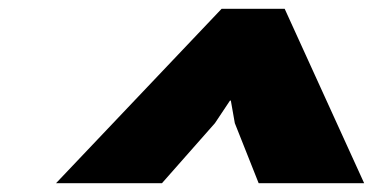

<svg xmlns="http://www.w3.org/2000/svg" viewBox="-20 -830 886 435"><path d="M805 -415H566L512 -551L503 -602H501L467 -551L347 -415H107L482 -810H625Z"/></svg>

Font: TypoPRO Sinkin Sans
Style: 900 X Black Italic
Weight: 950
Italic angle: -112°
Designer: Keith Bates
Foundry: K-Type
Version: Sinkin Sans (version 1.0)  by Keith Bates   •   © 2014   www